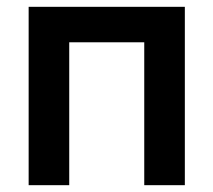

<svg xmlns="http://www.w3.org/2000/svg" viewBox="-20 -543 626 563"><path d="M64 0V-523H522V0H403V-419H183V0Z"/></svg>

Font: Rising Sun SemiBold
Style: Regular
Weight: 600
Designer: Matt McInerney, Pablo Impallari, Rodrigo Fuenzalida (Raleway font), Stephen Hutchings (Greek), Cristiano Sobral (main ch
Foundry: The Rising Sun Project Authors
Version: Version 4.327; ttfautohint (v1.8.4.7-5d5b-dirty)